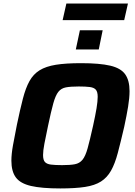

<svg xmlns="http://www.w3.org/2000/svg" viewBox="-20 -1051 760 1079"><path d="M319 8Q214 8 154 -6Q94 -20 69 -54Q44 -88 44 -148Q44 -185 53 -235Q62 -285 75 -350Q93 -436 108.5 -496Q124 -556 145.5 -595Q167 -634 202.5 -656Q238 -678 294 -687Q350 -696 435 -696Q540 -696 599.5 -682Q659 -668 683.5 -633.5Q708 -599 708 -539Q708 -501 700 -452Q692 -403 678 -338Q658 -252 642 -191.5Q626 -131 604 -92Q582 -53 547.5 -31Q513 -9 458 -0.5Q403 8 319 8ZM329 -123Q374 -123 400.5 -128Q427 -133 443.5 -153Q460 -173 472.5 -218Q485 -263 503 -344Q516 -403 522.5 -442.5Q529 -482 529 -507Q529 -535 518.5 -547Q508 -559 484.5 -562Q461 -565 423 -565Q377 -565 350.5 -560Q324 -555 308 -535Q292 -515 279.5 -470Q267 -425 250 -344Q237 -283 229.5 -243.5Q222 -204 222 -180Q222 -152 232.5 -140.5Q243 -129 266.5 -126Q290 -123 329 -123ZM406 -773 429 -881H557L535 -773ZM332 -938 353 -1031H699L678 -938Z"/></svg>

Font: Saira
Style: Bold Italic
Weight: 700
Italic angle: -12°
Designer: Hector Gatti with collaboration of the Omnibus-Type team
Foundry: Omnibus-Type
Version: Version 1.100; ttfautohint (v1.8.3)